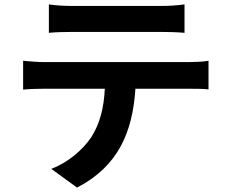

<svg xmlns="http://www.w3.org/2000/svg" viewBox="-20 -787 1040 872"><path d="M710 -642C745 -642 783 -641 818 -638V-767C783 -762 745 -760 710 -760H308C275 -760 234 -762 202 -767V-638C233 -641 274 -642 309 -642ZM181 -505C150 -505 116 -508 85 -511V-380C113 -383 152 -384 181 -384H456C452 -300 435 -227 394 -163C354 -104 285 -47 213 -20L330 65C515 -31 582 -184 595 -384H836C864 -384 902 -384 927 -381V-511C900 -506 857 -505 836 -505Z"/></svg>

Font: Spoqa Han Sans Neo Bold
Style: Bold
Weight: 700
Designer: [Spoqa Han Sans Neo] Dong-huui Kim  Younghwa Kang  Yujin Lee  [Noto Sans] Ryoko NISHIZUKA  (kana & ideographs); Paul D. 
Foundry: Spoqa (http://www.spoqa-han-sans.com)
Version: Version 1.000